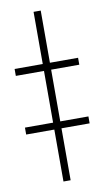

<svg xmlns="http://www.w3.org/2000/svg" viewBox="-115 -759 436 800"><g transform="rotate(-10 102.5 -359.0)"><path d="M117.2 -497.1H236.3V-467.8H117.2V-249H236.3V-219.7H117.2V0H86.9V-219.7H-32.2V-249H86.9V-467.8H-32.2V-497.1H86.9V-717.8H117.2Z"/></g></svg>

Font: Pretendard JP Thin
Style: Regular
Weight: 100
Designer: Base glyphs from Inter by Rasmus Andersson; Hangeul glyphs from Noto Sans CJK(Source Han Sans) by Jang Soo-young and Kan
Foundry: Kil Hyung-jin
Version: Version 1.309